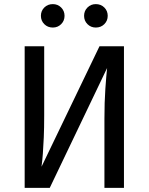

<svg xmlns="http://www.w3.org/2000/svg" viewBox="-20 -914 723 934"><path d="M464 -689H583V0H488V-336Q488 -417 492.5 -481.5Q497 -546 501 -583L222 0H100V-689H195V-353Q195 -291 193 -246Q191 -201 188.5 -167Q186 -133 182 -103ZM446 -894Q471 -894 487.5 -877.5Q504 -861 504 -837Q504 -813 487.5 -796.5Q471 -780 446 -780Q422 -780 405.5 -796.5Q389 -813 389 -837Q389 -861 405.5 -877.5Q422 -894 446 -894ZM237 -894Q261 -894 277.5 -877.5Q294 -861 294 -837Q294 -813 277.5 -796.5Q261 -780 237 -780Q212 -780 195.5 -796.5Q179 -813 179 -837Q179 -861 195.5 -877.5Q212 -894 237 -894Z"/></svg>

Font: Fira Sans Variable
Style: Regular
Weight: 400
Designer: Carrois Corporate & Edenspiekermann AG
Foundry: Carrois Corporate GbR & Edenspiekermann AG
Version: Version 4.202